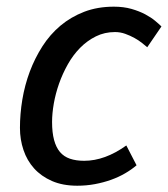

<svg xmlns="http://www.w3.org/2000/svg" viewBox="-20 -558 514 587"><path d="M237.3 -66.4Q300.8 -66.4 366.2 -113.3L397.5 -52.7Q382.3 -39.6 362.5 -28.1Q342.8 -16.6 319.6 -8.3Q296.4 0 270.3 4.9Q244.1 9.8 216.3 9.8Q171.9 9.8 138.9 -4.6Q106 -19 84.2 -43.2Q62.5 -67.4 51.8 -99.4Q41 -131.3 41 -167Q41 -209.5 48.3 -253.7Q55.7 -297.9 71 -338.9Q86.4 -379.9 109.6 -416.3Q132.8 -452.6 164.8 -479.5Q196.8 -506.3 237.5 -522Q278.3 -537.6 328.1 -537.6Q357.9 -537.6 381.8 -530.8Q405.8 -523.9 424.1 -514.2Q442.4 -504.4 454.6 -494.1Q466.8 -483.9 473.6 -477.1L430.2 -413.6Q424.3 -418.5 414.3 -426.5Q404.3 -434.6 391.1 -441.9Q377.9 -449.2 362.8 -454.6Q347.7 -460 331.5 -460Q299.8 -460 273.2 -446.8Q246.6 -433.6 225.1 -411.9Q203.6 -390.1 187.5 -361.6Q171.4 -333 160.6 -302.5Q149.9 -272 144.5 -241.5Q139.2 -210.9 139.2 -185.1Q139.2 -152.8 145.3 -130.1Q151.4 -107.4 163.3 -93.3Q175.3 -79.1 193.8 -72.8Q212.4 -66.4 237.3 -66.4Z"/></svg>

Font: Ufes Sans
Style: Italic
Weight: 400
Designer: Ricardo Esteves & Filipe Motta
Foundry: ProDesignUfes - Ricardo Esteves, Filipe Motta
Version: Version 2.0